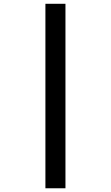

<svg xmlns="http://www.w3.org/2000/svg" viewBox="-20 -777 591 1024"><path d="M222.2 -756.8H329.1V227.1H222.2Z"/></svg>

Font: CAA NEO Sans
Style: Bold
Weight: 700
Version: Version 1.10